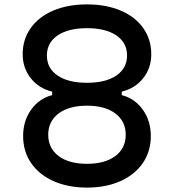

<svg xmlns="http://www.w3.org/2000/svg" viewBox="-20 -836 790 872"><path d="M557 -584Q557 -642 508.5 -675Q460 -708 375 -708Q290 -708 241.5 -675Q193 -642 193 -584Q193 -526 241.5 -493Q290 -460 375 -460Q460 -460 508.5 -493Q557 -526 557 -584ZM375 -816Q462 -816 528 -788Q594 -760 630.5 -708.5Q667 -657 667 -590Q667 -527 630 -480.5Q593 -434 533 -420V-404Q592 -389 628.5 -338Q665 -287 665 -218Q665 -149 629 -96Q593 -43 527 -13.5Q461 16 375 16Q289 16 223 -13.5Q157 -43 121 -96Q85 -149 85 -218Q85 -287 121.5 -338Q158 -389 217 -404V-420Q157 -434 120 -480.5Q83 -527 83 -590Q83 -657 119.5 -708.5Q156 -760 222 -788Q288 -816 375 -816ZM375 -92Q457 -92 504 -127.5Q551 -163 551 -224Q551 -285 504 -320.5Q457 -356 375 -356Q293 -356 246 -320.5Q199 -285 199 -224Q199 -163 246 -127.5Q293 -92 375 -92Z"/></svg>

Font: Martian Mono sWd Rg
Style: Regular
Weight: 400
Width: 6
Monospace: yes
Designer: Roman Shamin
Foundry: Evil Martians
Version: Version 1.000